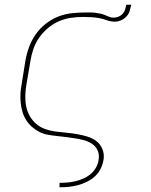

<svg xmlns="http://www.w3.org/2000/svg" viewBox="-20 -581 640 816"><path d="M233 215V196H234Q251 196 268 194.5Q285 193 301.5 189Q318 185 335 177.5Q352 170 365.5 158.5Q379 147 388 131Q397 115 399 98Q403 78 395.5 60Q388 42 372 31Q356 20 337.5 15Q319 10 299.5 7Q280 4 260.5 1.5Q241 -1 221.5 -3Q202 -5 182.5 -8.5Q163 -12 146 -21Q129 -30 115 -42.5Q101 -55 91 -71Q81 -87 75.5 -105.5Q70 -124 68 -143.5Q66 -163 67 -183Q68 -203 72 -223L88 -323Q93 -352 103.5 -381Q114 -410 132 -435.5Q150 -461 175 -480.5Q200 -500 228.5 -511Q257 -522 286.5 -525Q316 -528 345 -528Q355 -528 365.5 -528Q376 -528 386.5 -526.5Q397 -525 407 -523Q417 -521 426 -517Q435 -513 444 -509.5Q453 -506 464 -506Q474 -506 484.5 -510.5Q495 -515 502 -523Q509 -531 512 -541Q515 -551 517 -561H538Q535 -548 531 -534.5Q527 -521 517 -510.5Q507 -500 494 -494.5Q481 -489 468 -489Q450 -489 434 -495Q418 -501 401.5 -504Q385 -507 367 -508Q349 -509 332 -509Q306 -509 280 -505Q254 -501 229 -490Q204 -479 182.5 -460.5Q161 -442 145.5 -419.5Q130 -397 121.5 -371.5Q113 -346 109 -320L92 -220Q88 -197 87.5 -173.5Q87 -150 91.5 -128Q96 -106 107 -87Q118 -68 134.5 -54Q151 -40 172 -32.5Q193 -25 216 -22Q239 -19 262 -17Q285 -15 307.5 -11Q330 -7 351.5 -0.5Q373 6 390 19Q407 32 415.5 53.5Q424 75 420 98Q417 117 408 135.5Q399 154 384 168Q369 182 349.5 191.5Q330 201 311 206Q292 211 272.5 213Q253 215 234 215Z"/></svg>

Font: Iosevka Thin Extended Oblique
Style: Regular
Weight: 100
Width: 7
Italic angle: -9°
Monospace: yes
Designer: Belleve Invis
Foundry: Belleve Invis
Version: Version 32.5.0; ttfautohint (v1.8.4)